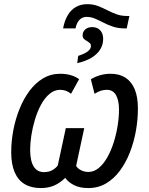

<svg xmlns="http://www.w3.org/2000/svg" viewBox="-20 -907 726 936"><path d="M287.6 -768.6Q294.4 -805.7 309.8 -832Q325.2 -858.4 349.4 -872.6Q373.5 -886.7 405.8 -886.7Q433.1 -886.7 456.1 -878.2Q479 -869.6 501 -858.2Q522.9 -846.7 546.9 -837.9Q570.8 -829.1 599.6 -829.1H610.8L597.7 -768.6H587.4Q556.2 -768.6 530.8 -777.1Q505.4 -785.6 483.9 -796.9Q462.4 -808.1 442.6 -816.4Q422.9 -824.7 402.8 -824.7Q381.8 -824.7 367.9 -810.8Q354 -796.9 348.1 -768.6ZM356.4 -599.1 361.3 -634.8Q378.9 -640.1 393.1 -647.2Q407.2 -654.3 415.3 -663.3Q423.3 -672.4 423.3 -683.1Q423.3 -691.9 417.7 -696.8Q412.1 -701.7 405.3 -706.1Q396.5 -710.9 389.6 -717Q382.8 -723.1 382.8 -734.9Q382.8 -752 395.5 -763.4Q408.2 -774.9 429.7 -774.9Q454.1 -774.9 468.5 -759.3Q482.9 -743.7 482.9 -717.3Q482.9 -689 468.3 -665.5Q453.6 -642.1 425.5 -625.2Q397.5 -608.4 356.4 -599.1ZM178.7 9.8Q131.8 9.8 99.6 -9.8Q67.4 -29.3 51 -68.4Q34.7 -107.4 34.7 -164.6Q34.7 -217.8 44.9 -272Q55.2 -326.2 75 -375.5Q94.7 -424.8 123.5 -463.6Q152.3 -502.4 189.9 -524.9Q227.5 -547.4 273.4 -547.4Q302.2 -547.4 325.9 -540.3Q349.6 -533.2 365.7 -521L326.2 -449.7Q314 -460 300.8 -464.6Q287.6 -469.2 272.9 -469.2Q244.1 -468.8 220.7 -448.7Q197.3 -428.7 179.7 -396Q162.1 -363.3 150.4 -324.2Q138.7 -285.2 132.8 -246.8Q127 -208.5 127 -177.2Q127 -123.5 144 -95.7Q161.1 -67.9 194.8 -67.9Q217.8 -67.9 234.9 -77.4Q252 -86.9 261.7 -100.6L300.8 -282.2H390.6L351.1 -98.1Q359.4 -85 375.5 -76.9Q391.6 -68.8 411.1 -68.8Q438 -68.8 461.2 -87.9Q484.4 -106.9 502.7 -139.2Q521 -171.4 533.7 -210.9Q546.4 -250.5 553.2 -292.5Q560.1 -334.5 560.1 -372.1Q560.1 -418 545.4 -443.6Q530.8 -469.2 500.5 -469.2Q487.3 -469.2 472.9 -465.1Q458.5 -460.9 440.9 -449.7L422.9 -520.5Q445.8 -534.2 469.7 -540.8Q493.7 -547.4 519.5 -547.4Q562.5 -547.4 592 -528.1Q621.6 -508.8 637 -471.2Q652.3 -433.6 652.3 -377.4Q652.3 -324.2 642.6 -269.3Q632.8 -214.4 613.3 -164.3Q593.8 -114.3 564.7 -75Q535.6 -35.6 497.1 -12.9Q458.5 9.8 410.6 9.8Q368.7 9.8 340.6 -4.6Q312.5 -19 297.9 -40Q273.4 -15.6 244.9 -2.9Q216.3 9.8 178.7 9.8Z"/></svg>

Font: Open Sans SemiCondensed Medium
Style: Italic
Weight: 500
Width: 4
Italic angle: -12°
Designer: Monotype Design Team
Foundry: Monotype Imaging Inc.
Version: Version 3.000